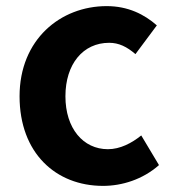

<svg xmlns="http://www.w3.org/2000/svg" viewBox="-20 -594 567 628"><path d="M317 14C379 14 447 -7 500 -54L442 -151C411 -126 373 -106 333 -106C252 -106 194 -174 194 -279C194 -385 252 -454 337 -454C369 -454 395 -441 423 -417L493 -511C452 -547 399 -574 329 -574C178 -574 44 -465 44 -279C44 -94 162 14 317 14Z"/></svg>

Font: Kinto Sans
Style: Bold
Weight: 700
Designer: Authors: Ryoko NISHIZUKA  (kana & ideographs); Paul D. Hunt (Latin, Greek & Cyrillic); Wenlong ZHANG  (bopomofo); Sandol
Foundry: Adobe Systems Incorporated, ookami Inc.
Version: Version 0.001